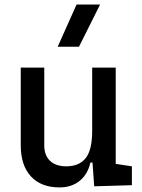

<svg xmlns="http://www.w3.org/2000/svg" viewBox="-20 -815 626 845"><path d="M242.2 9.8Q160.6 9.8 116 -38.8Q71.3 -87.4 71.3 -175.8V-517.6H174.8V-175.8Q174.8 -131.3 200.2 -107.2Q225.6 -83 271.5 -83Q328.1 -83 356.9 -118.9Q385.7 -154.8 385.7 -239.3V-517.6H489.3V-93.8L560.5 -83V0L394.5 4.9L387.2 -99.6H377.9Q365.7 -46.9 330.1 -18.6Q294.4 9.8 242.2 9.8ZM233.9 -609.4 316.9 -794.9H420.4L327.6 -609.4Z"/></svg>

Font: Cascadia Mono PL
Style: Regular
Weight: 400
Monospace: yes
Designer: Aaron Bell
Foundry: Saja Typeworks
Version: Version 2404.023; ttfautohint (v1.8.4)